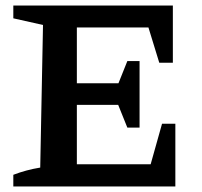

<svg xmlns="http://www.w3.org/2000/svg" viewBox="-20 -672 728 692"><path d="M564 -226H612V0H28V-42Q75 -60 125 -68L135 -582L28 -606V-652H603V-446H554L515 -573H257V-372H407L439 -452H483V-212H439L406 -294H257V-80H523Z"/></svg>

Font: Piazzolla SemiBold
Style: Regular
Weight: 600
Designer: Juan Pablo del Peral
Foundry: Huerta Tipografica
Version: Version 1.330